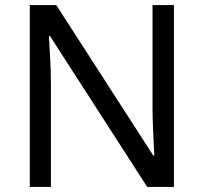

<svg xmlns="http://www.w3.org/2000/svg" viewBox="-20 -734 800 754"><path d="M663 0H558L176 -593H172Q174 -558 177 -506Q180 -454 180 -399V0H97V-714H201L582 -123H586Q585 -139 583.5 -171Q582 -203 580.5 -241Q579 -279 579 -311V-714H663Z"/></svg>

Font: Go Noto Kurrent-Regular
Style: Regular
Weight: 400
Designer: Monotype Design Team
Foundry: Monotype Imaging Inc.
Version: Version 2.012; ttfautohint (v1.8.4.7-5d5b)